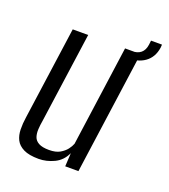

<svg xmlns="http://www.w3.org/2000/svg" viewBox="-110 -636 636 724"><g transform="rotate(20 208.5 -274.0)"><path d="M127 8Q88 8 66 -3Q44 -14 35 -32Q26 -50 25.5 -73.5Q25 -97 29 -123L81 -495H143L92 -131Q89 -114 88 -97Q87 -80 91.5 -66.5Q96 -53 110.5 -45Q125 -37 152 -37Q179 -37 195.5 -46.5Q212 -56 221.5 -68.5Q231 -81 235 -92L291 -495H353L284 0H231L234 -54Q219 -21 188.5 -6.5Q158 8 127 8ZM303 -463 304 -494H317Q365 -494 371 -539L373 -556H417L416 -543Q410 -503 381 -482.5Q352 -462 303 -463Z"/></g></svg>

Font: Alumni Sans
Style: Italic
Weight: 400
Italic angle: -8°
Version: Version 1.016